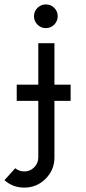

<svg xmlns="http://www.w3.org/2000/svg" viewBox="-27 -645 389 870"><path d="M83 205.1Q31.2 205.1 -6.8 171.4L42 117.2Q59.6 131.8 83 131.8Q109.4 131.8 127.9 113.3Q146.5 94.7 146.5 68.4V-188H48.8V-261.2H146.5V-449.2H219.7V-261.2H293V-188H219.7V68.4Q219.7 125 179.7 165Q139.6 205.1 83 205.1ZM180.7 -517.6Q158.7 -517.6 142.8 -533.4Q127 -549.3 127 -571.3Q127 -593.8 142.8 -609.4Q158.7 -625 180.7 -625Q203.1 -625 218.8 -609.4Q234.4 -593.8 234.4 -571.3Q234.4 -549.3 218.8 -533.4Q203.1 -517.6 180.7 -517.6Z"/></svg>

Font: Catrinity
Style: Regular
Weight: 400
Designer: Alexander Lange
Foundry: High-Logic / Made with FontCreator
Version: Version 2.090;May 20, 2024;FontCreator 15.0.0.2974 64-bit